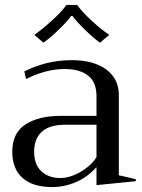

<svg xmlns="http://www.w3.org/2000/svg" viewBox="-20 -752 578 782"><path d="M120 -610C120 -610 157 -578 157 -578C177 -593 198 -610 219 -631C240 -651 257 -670 270 -687C270 -687 275 -687 275 -687C288 -670 305 -651 326 -631C347 -610 367 -593 387 -578C387 -578 425 -610 425 -610C404 -624 380 -643 354 -667C328 -691 308 -713 294 -732C294 -732 251 -732 251 -732C237 -713 217 -691 191 -668C165 -644 141 -625 120 -610ZM72 -27C100 -2 141 10 194 10C224 10 255 4 286 -9C317 -21 346 -42 373 -71C373 -71 373 2 373 2C373 2 533 -14 533 -14C533 -14 533 -22 533 -22C510 -28 487 -33 464 -38C464 -38 464 -366 464 -366C464 -409 447 -443 413 -469C379 -494 332 -507 273 -507C238 -507 203 -503 170 -495C136 -486 106 -475 79 -461C79 -461 86 -430 86 -430C109 -442 135 -452 163 -460C190 -467 217 -471 243 -471C284 -471 316 -462 339 -444C362 -426 373 -398 373 -360C373 -360 373 -280 373 -280C373 -280 225 -280 225 -280C168 -280 122 -269 85 -246C48 -223 30 -185 30 -134C30 -87 44 -52 72 -27ZM310 -53C281 -36 253 -27 226 -27C194 -27 168 -36 149 -54C129 -72 119 -99 119 -135C119 -170 130 -197 151 -216C172 -235 204 -244 247 -244C247 -244 373 -244 373 -244C373 -244 373 -112 373 -112C359 -89 338 -70 310 -53Z"/></svg>

Font: BUSH 25 TRIRONG 0515 A
Style: Regular
Weight: 400
Designer: Katatrad Team
Foundry: CadsonDemak